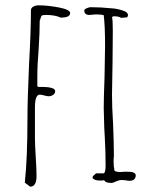

<svg xmlns="http://www.w3.org/2000/svg" viewBox="-20 -686 549 720"><path d="M73 -1Q83 -92 83 -244Q83 -311 89 -446Q96 -571 96 -647Q96 -656 104.5 -661Q113 -666 124 -666Q159 -666 201 -658Q243 -650 243 -637Q243 -620 208 -620Q186 -630 152 -630L140 -629Q137 -628 135.5 -626Q134 -624 133 -620Q131 -612 129 -609Q129 -564 125 -503Q120 -444 120 -398V-363Q120 -359 136 -360Q187 -360 187 -344Q187 -336 179.5 -330.5Q172 -325 163 -325Q157 -325 146 -328Q136 -331 129 -331Q111 -331 111 -282V-169Q111 -145 114 -98Q117 -50 117 -26Q117 14 93 14ZM371 -10Q366 -10 363 -9H355Q333 -9 327 -19Q327 -26 335 -31L340 -36H369L373 -40L375 -49L376 -61Q376 -122 373 -170L371 -207L369 -280Q369 -319 372 -397L374 -513Q374 -589 369 -629Q360 -632 339 -632L328 -631Q322 -630 315 -630Q296 -630 296 -647Q296 -651 305 -655Q314 -659 320 -659Q358 -659 396 -655Q419 -654 442 -646Q460 -640 460 -629Q460 -627 457 -621L434 -619Q427 -625 405 -625L400 -622Q403 -613 403 -569Q403 -503 402 -450L400 -331Q400 -286 404 -222Q407 -149 407 -112V-99Q406 -92 406 -81Q406 -58 409 -53L408 -51Q408 -41 430 -41Q439 -41 445 -42H460Q489 -42 489 -28Q489 -19 483 -13.5Q477 -8 467 -8Q458 -8 451 -10Q443 -11 434 -11Q428 -11 416 -6Q404 0 398 0Q375 0 371 -10Z"/></svg>

Font: Amatic SC
Style: Regular
Weight: 400
Designer: Multiple Designers
Foundry: Vernon Adams
Version: Version 2.505